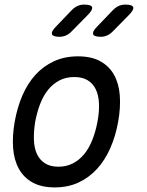

<svg xmlns="http://www.w3.org/2000/svg" viewBox="-20 -805 640 835"><path d="M218 10Q160 10 121.5 -11.5Q83 -33 62 -71Q41 -109 37 -161.5Q33 -214 44 -276Q55 -338 77.5 -390Q100 -442 134 -479.5Q168 -517 214.5 -538.5Q261 -560 319 -560Q378 -560 416.5 -538.5Q455 -517 476 -479.5Q497 -442 501 -390Q505 -338 494 -276Q483 -214 460 -161.5Q437 -109 402.5 -71Q368 -33 322 -11.5Q276 10 218 10ZM234 -80Q269 -80 297 -94.5Q325 -109 346 -134.5Q367 -160 381.5 -196.5Q396 -233 404 -276Q412 -319 410.5 -354.5Q409 -390 397 -415.5Q385 -441 362 -455.5Q339 -470 303 -470Q267 -470 239 -455.5Q211 -441 190 -415.5Q169 -390 155 -354Q141 -318 133 -275Q126 -232 127.5 -196Q129 -160 141 -134.5Q153 -109 176 -94.5Q199 -80 234 -80ZM418 -645Q389 -645 385 -656.5Q381 -668 404 -691L471 -761Q483 -773 496 -779Q509 -785 525 -785Q556 -785 559.5 -773.5Q563 -762 539 -738L469 -667Q458 -656 445 -650.5Q432 -645 418 -645ZM239 -645Q210 -645 206 -656.5Q202 -668 225 -691L292 -761Q304 -773 317 -779Q330 -785 346 -785Q377 -785 380.5 -773.5Q384 -762 360 -738L290 -667Q279 -656 266 -650.5Q253 -645 239 -645Z"/></svg>

Font: Maple Mono Normal NL
Style: Italic
Weight: 400
Italic angle: -10°
Monospace: yes
Designer: subframe7536
Version: Version 7.000